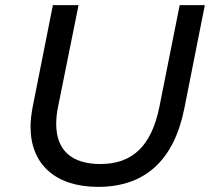

<svg xmlns="http://www.w3.org/2000/svg" viewBox="-20 -720 831 748"><path d="M362 8C543 8 657 -93 698 -297L778 -700H680L601 -304C570 -150 495 -81 371 -81C260 -81 199 -134 199 -237C199 -257 201 -279 206 -303L286 -700H186L107 -302C102 -275 99 -250 99 -226C99 -80 196 8 362 8Z"/></svg>

Font: AWKNG-Font Medium
Style: Italic
Weight: 500
Italic angle: -11.3°
Designer: Awakening Church
Foundry: Awakening Church
Version: Version 1.700;PS 001.700;hotconv 1.0.88;makeotf.lib2.5.64775